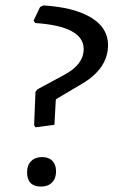

<svg xmlns="http://www.w3.org/2000/svg" viewBox="-20 -684 419 709"><path d="M140 -664Q254 -657 316.5 -619Q379 -581 379 -518Q379 -428 275 -370L189 -319L186 -315L181 -223L111 -214L106 -222L111 -345L118 -354L218 -408Q289 -446 289 -503Q289 -587 110 -599L104 -608L128 -658ZM136 -104Q160 -104 173.5 -90Q187 -76 187 -51Q187 -25 172 -10Q157 5 132 5Q80 5 80 -48Q80 -74 95 -89Q110 -104 136 -104Z"/></svg>

Font: Alegreya Sans SC Medium
Style: Italic
Weight: 500
Italic angle: -7°
Designer: Juan Pablo del Peral
Foundry: Huerta Tipografica
Version: Version 2.007